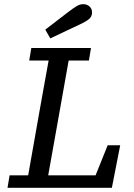

<svg xmlns="http://www.w3.org/2000/svg" viewBox="-20 -900 640 920"><path d="M120 -610 130 -670H416L406 -610H309L256 -312Q245 -249 233.5 -186Q222 -123 211 -60H438L496 -204H556L516 0H16L26 -60H115L168 -360Q179 -423 190.5 -485.5Q202 -548 213 -610ZM197 -758Q225 -780 253 -801Q281 -822 309 -844Q333 -862 348 -871Q363 -880 379 -880Q397 -880 409 -869Q421 -858 421 -841Q421 -822 408.5 -810.5Q396 -799 373 -788Q335 -770 297 -752Q259 -734 221 -716Z"/></svg>

Font: Source Serif 4 Caption
Style: Italic
Weight: 400
Italic angle: -12°
Designer: Frank Grießhammer
Foundry: Adobe Systems Incorporated
Version: Version 4.004;hotconv 1.0.117;makeotfexe 2.5.65602